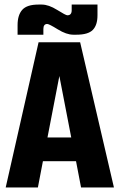

<svg xmlns="http://www.w3.org/2000/svg" viewBox="-20 -821 523 841"><path d="M335 0 313 -115H168L146 0H5L149 -636H331L479 0ZM188 -219H292L240 -488ZM170 -694V-669H57V-711Q57 -755 77.5 -778Q98 -801 148 -801H163Q193 -801 230.5 -777.5Q268 -754 275 -754Q294 -754 294 -776V-801H407V-754Q407 -711 386.5 -690Q366 -669 315 -669H301Q271 -669 233 -692.5Q195 -716 187 -716Q170 -716 170 -694Z"/></svg>

Font: Teko SemiBold
Style: Regular
Weight: 600
Designer: Manushi Parikh, Jonny Pinhorn
Foundry: Indian Type Foundry
Version: Version 1.106;PS 1.0;hotconv 1.0.78;makeotf.lib2.5.61930; tt